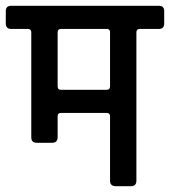

<svg xmlns="http://www.w3.org/2000/svg" viewBox="-44 -643 587 663"><path d="M336 -345V-531Q336 -542 327 -543H166Q155 -543 155 -531V-345Q155 -333 166 -333H325Q336 -333 336 -345ZM325 -253H166Q155 -253 155 -241V-169Q155 -150 136 -150H83Q64 -150 64 -169V-531Q64 -542 54 -543H-5Q-24 -543 -24 -562V-605Q-24 -623 -5 -623H504Q523 -623 523 -605V-562Q523 -543 504 -543H438Q427 -543 427 -531V-19Q427 0 408 0H356Q336 0 336 -19V-241Q336 -253 325 -253Z"/></svg>

Font: Rajdhani SemiBold
Style: Regular
Weight: 600
Designer: Satya Rajpurohit, Jyotish Sonowal
Foundry: Indian Type Foundry
Version: Version 1.201 February 1, 2022